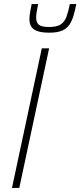

<svg xmlns="http://www.w3.org/2000/svg" viewBox="-20 -926 396 946"><path d="M39 0 186 -688H222L75 0ZM224 -765Q185 -765 163.5 -773Q142 -781 133.5 -796Q125 -811 125 -831Q125 -848 128.5 -867Q132 -886 136 -906H168Q164 -886 161 -869Q158 -852 158 -839Q158 -816 171 -804.5Q184 -793 221 -793Q260 -793 279 -805.5Q298 -818 307.5 -843.5Q317 -869 324 -906H356Q350 -875 342.5 -849.5Q335 -824 322.5 -805Q310 -786 286.5 -775.5Q263 -765 224 -765Z"/></svg>

Font: Saira SemiCondensed Thin
Style: Italic
Weight: 250
Width: 4
Italic angle: -12°
Designer: Hector Gatti with collaboration of the Omnibus-Type team
Foundry: Omnibus-Type
Version: Version 1.101